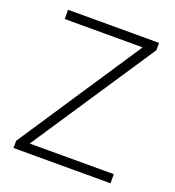

<svg xmlns="http://www.w3.org/2000/svg" viewBox="-123 -762 783 860"><g transform="rotate(20 268.5 -332.5)"><path d="M499.5 -43.5V0H37.4V-34.4L426.7 -621.3H55.1V-665.3H488.9V-630.4L98.6 -43.5Z"/></g></svg>

Font: Khula Light
Style: Regular
Weight: 300
Designer: Erin McLaughlin, Steve Matteson
Version: Version 1.002;PS 1.0;hotconv 1.0.72;makeotf.lib2.5.5900; ttf